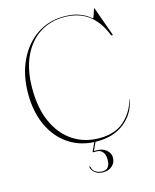

<svg xmlns="http://www.w3.org/2000/svg" viewBox="-131 -801 872 1081"><g transform="rotate(-15 305.0 -260.5)"><path d="M584 -165Q570 -86 507.2 -35.5Q444.5 15 347.5 15Q254 15 184.8 -30.5Q115.5 -76 77.8 -156.8Q40 -237.5 40 -343Q40 -451.5 79.2 -535Q118.5 -618.5 187.5 -665.8Q256.5 -713 345.5 -713Q399.5 -713 433.5 -700Q467.5 -687 484 -674Q500.5 -661 502.5 -661Q505.5 -661 510 -674Q514.5 -687 518.5 -700Q522.5 -713 523 -713Q525.5 -713 526.5 -709.5L585 -546Q587.5 -540.5 583 -539.5Q578 -538.5 575.5 -544.5Q542 -628 485.5 -668.5Q429 -709 345.5 -709Q264.5 -709 202.2 -668Q140 -627 105 -550Q70 -473 70 -365Q70 -250.5 107.2 -168.8Q144.5 -87 211 -43Q277.5 1 365 1Q456.5 1 510 -47.2Q563.5 -95.5 582 -165.5Q583 -167 583.5 -166.5Q584 -166.5 584 -165ZM336.5 0H343.5L314.5 62.5H327.5Q364.5 62.5 386.5 81.2Q408.5 100 408.5 125.5Q408.5 154.5 388 173.2Q367.5 192 335 192Q307.5 192 289 178.5Q270.5 165 266.5 144.5Q266 140 268.5 139.5Q271 139 272 143.5Q276.5 166 294 176Q311.5 186 332.5 186Q376.5 186 376.5 128.5Q376.5 103 364.5 85.8Q352.5 68.5 327.5 68.5H310.5Q304.5 68.5 307.5 62Z"/></g></svg>

Font: Fraunces 144pt S000 Thin
Style: Regular
Weight: 100
Version: Version 1.000; ttfautohint (v1.8.3)